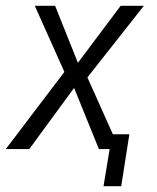

<svg xmlns="http://www.w3.org/2000/svg" viewBox="-29 -514 540 662"><path d="M328 128 349 0H319L327 -51H417L389 128ZM-9 0 199 -274 206 -237 91 -494H161L241 -294H237L387 -494H467L266 -239L263 -268L383 0H312L226 -212L228 -213L72 0Z"/></svg>

Font: Nunito Sans 7pt Condensed Light
Style: Italic
Weight: 300
Width: 3
Italic angle: -9°
Designer: Vernon Adams
Foundry: Vernon Adams
Version: Version 3.101;gftools[0.9.27]